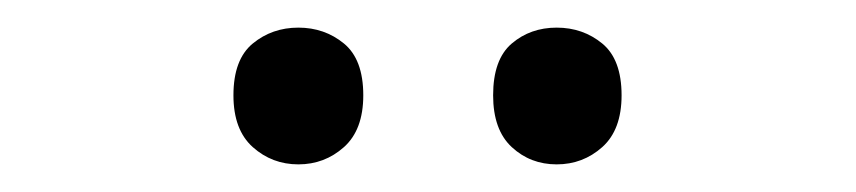

<svg xmlns="http://www.w3.org/2000/svg" viewBox="-20 -750 620 139"><path d="M149 -681Q149 -707 163 -718.5Q177 -730 196 -730Q215 -730 229 -718.5Q243 -707 243 -681Q243 -656 229 -643.5Q215 -631 196 -631Q177 -631 163 -643.5Q149 -656 149 -681ZM337 -681Q337 -707 350.5 -718.5Q364 -730 383 -730Q402 -730 416 -718.5Q430 -707 430 -681Q430 -656 416 -643.5Q402 -631 383 -631Q364 -631 350.5 -643.5Q337 -656 337 -681Z"/></svg>

Font: Noto Sans Khudawadi
Style: Regular
Weight: 400
Designer: Monotype Design Team
Foundry: Monotype Imaging Inc.
Version: Version 2.003; ttfautohint (v1.8.4.7-5d5b)